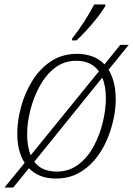

<svg xmlns="http://www.w3.org/2000/svg" viewBox="-32 -786 594 856"><path d="M-12 50 78 -60Q62 -84 53.5 -117Q45 -150 45 -191Q45 -246 61.5 -308Q78 -370 111 -424Q144 -478 194 -512Q244 -546 313 -546Q348 -546 379.5 -534.5Q411 -523 434 -499L504 -586H542L452 -475Q467 -451 475.5 -418Q484 -385 484 -342Q484 -300 473.5 -252Q463 -204 442.5 -157.5Q422 -111 390 -73Q358 -35 315 -12.5Q272 10 217 10Q141 10 97 -36L27 50ZM89 -188Q89 -131 105 -94L409 -468Q375 -515 308 -515Q254 -515 213.5 -484Q173 -453 145.5 -403Q118 -353 103.5 -296Q89 -239 89 -188ZM221 -21Q276 -21 317.5 -52.5Q359 -84 386 -134.5Q413 -185 426.5 -241.5Q440 -298 440 -347Q440 -402 424 -440L121 -65Q138 -42 163.5 -31.5Q189 -21 221 -21ZM289 -606 290 -615Q315 -646 341 -686Q367 -726 388 -766H438L437 -758Q424 -736 402.5 -708.5Q381 -681 356.5 -654Q332 -627 309 -606Z"/></svg>

Font: Noto Serif ExtraLight
Style: Italic
Weight: 200
Italic angle: -12°
Designer: Monotype Design Team
Foundry: Monotype Imaging Inc.
Version: Version 2.014; ttfautohint (v1.8.4.7-5d5b)